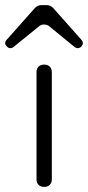

<svg xmlns="http://www.w3.org/2000/svg" viewBox="-52 -732 344 752"><path d="M109 -712H132Q138 -712 144.5 -709Q151 -706 156 -701L267 -576Q278 -563 267 -550Q261 -544 253.5 -543.5Q246 -543 240 -548L141 -629Q133 -636 120 -636Q109 -636 101 -629L1 -548Q-5 -543 -12.5 -543.5Q-20 -544 -25 -550Q-38 -563 -26 -576L85 -701Q90 -706 96.5 -709Q103 -712 109 -712ZM91 -30V-449Q91 -463 99 -471Q107 -479 121 -479Q135 -479 143 -471Q151 -463 151 -449V-30Q151 -16 143 -8Q135 0 121 0Q107 0 99 -8Q91 -16 91 -30Z"/></svg>

Font: Higure Gothic
Style: Regular
Weight: 400
Designer: Yoshimichi Ohira
Foundry: Positype
Version: Version 1.000